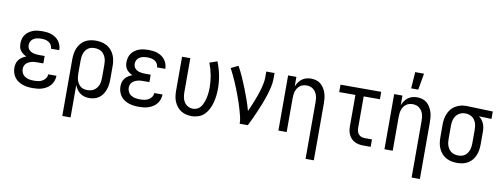

<svg xmlns="http://www.w3.org/2000/svg" viewBox="-73 -1162 4646 1783"><g transform="rotate(10 2250.0 -270.0)"><path d="M247 8Q224 8 200 5Q176 2 153.5 -5.5Q131 -13 110.5 -26.5Q90 -40 76 -59.5Q62 -79 55 -102Q48 -125 48 -149Q48 -170 53.5 -190Q59 -210 72 -226Q85 -242 102.5 -253Q120 -264 139 -271Q123 -278 108.5 -288.5Q94 -299 83 -313.5Q72 -328 68 -345.5Q64 -363 64 -381Q64 -403 70 -425Q76 -447 89 -464.5Q102 -482 120.5 -495Q139 -508 160 -515.5Q181 -523 203 -525.5Q225 -528 247 -528Q269 -528 290.5 -525.5Q312 -523 333 -515.5Q354 -508 372 -495.5Q390 -483 403 -465.5Q416 -448 423 -427Q430 -406 430 -384V-382H352V-383Q352 -401 342.5 -417Q333 -433 317 -442.5Q301 -452 283 -455Q265 -458 247 -458Q229 -458 210.5 -454.5Q192 -451 176 -441.5Q160 -432 151 -415.5Q142 -399 142 -380Q142 -368 146 -356Q150 -344 158.5 -335Q167 -326 178 -320Q189 -314 201 -311Q213 -308 225.5 -306.5Q238 -305 250 -305H306V-235H250Q236 -235 222 -234Q208 -233 194 -229Q180 -225 167.5 -218.5Q155 -212 145 -202Q135 -192 130.5 -178.5Q126 -165 126 -150Q126 -129 136.5 -110Q147 -91 165.5 -80Q184 -69 205 -65.5Q226 -62 247 -62Q268 -62 288 -65Q308 -68 326 -78Q344 -88 356 -105Q368 -122 368 -143H446V-142Q446 -119 438 -96.5Q430 -74 415.5 -55.5Q401 -37 381 -24.5Q361 -12 339 -4.5Q317 3 294 5.5Q271 8 247 8Z M564 215V-320Q564 -347 568 -373Q572 -399 582 -423.5Q592 -448 609 -469Q626 -490 649 -503.5Q672 -517 698 -522.5Q724 -528 751 -528Q778 -528 804.5 -522.5Q831 -517 854.5 -504Q878 -491 896 -470.5Q914 -450 925 -425Q936 -400 940 -373.5Q944 -347 944 -320V-200Q944 -175 941 -150Q938 -125 930 -101.5Q922 -78 908.5 -57Q895 -36 875 -21Q855 -6 830.5 1Q806 8 781 8Q758 8 735.5 2Q713 -4 694.5 -17.5Q676 -31 663 -50.5Q650 -70 642 -91V215ZM751 -62Q768 -62 784.5 -66Q801 -70 815 -79.5Q829 -89 839.5 -103Q850 -117 856 -133Q862 -149 864 -166Q866 -183 866 -200V-320Q866 -337 864 -354Q862 -371 856 -387Q850 -403 840 -417Q830 -431 816 -440.5Q802 -450 785 -454Q768 -458 751 -458Q734 -458 718 -454Q702 -450 688.5 -440Q675 -430 665.5 -415.5Q656 -401 651 -385.5Q646 -370 644 -353.5Q642 -337 642 -320V-200Q642 -183 644 -166.5Q646 -150 651 -134.5Q656 -119 665.5 -104.5Q675 -90 688 -80Q701 -70 717.5 -66Q734 -62 751 -62Z M1247 8Q1224 8 1200 5Q1176 2 1153.5 -5.5Q1131 -13 1110.5 -26.5Q1090 -40 1076 -59.5Q1062 -79 1055 -102Q1048 -125 1048 -149Q1048 -170 1053.5 -190Q1059 -210 1072 -226Q1085 -242 1102.5 -253Q1120 -264 1139 -271Q1123 -278 1108.5 -288.5Q1094 -299 1083 -313.5Q1072 -328 1068 -345.5Q1064 -363 1064 -381Q1064 -403 1070 -425Q1076 -447 1089 -464.5Q1102 -482 1120.5 -495Q1139 -508 1160 -515.5Q1181 -523 1203 -525.5Q1225 -528 1247 -528Q1269 -528 1290.5 -525.5Q1312 -523 1333 -515.5Q1354 -508 1372 -495.5Q1390 -483 1403 -465.5Q1416 -448 1423 -427Q1430 -406 1430 -384V-382H1352V-383Q1352 -401 1342.5 -417Q1333 -433 1317 -442.5Q1301 -452 1283 -455Q1265 -458 1247 -458Q1229 -458 1210.5 -454.5Q1192 -451 1176 -441.5Q1160 -432 1151 -415.5Q1142 -399 1142 -380Q1142 -368 1146 -356Q1150 -344 1158.5 -335Q1167 -326 1178 -320Q1189 -314 1201 -311Q1213 -308 1225.5 -306.5Q1238 -305 1250 -305H1306V-235H1250Q1236 -235 1222 -234Q1208 -233 1194 -229Q1180 -225 1167.5 -218.5Q1155 -212 1145 -202Q1135 -192 1130.5 -178.5Q1126 -165 1126 -150Q1126 -129 1136.5 -110Q1147 -91 1165.5 -80Q1184 -69 1205 -65.5Q1226 -62 1247 -62Q1268 -62 1288 -65Q1308 -68 1326 -78Q1344 -88 1356 -105Q1368 -122 1368 -143H1446V-142Q1446 -119 1438 -96.5Q1430 -74 1415.5 -55.5Q1401 -37 1381 -24.5Q1361 -12 1339 -4.5Q1317 3 1294 5.5Q1271 8 1247 8Z M1746 8Q1720 8 1694 2Q1668 -4 1646 -18Q1624 -32 1607.5 -53Q1591 -74 1581 -98Q1571 -122 1567.5 -148Q1564 -174 1564 -200V-520H1642V-200Q1642 -176 1646.5 -151.5Q1651 -127 1664 -106.5Q1677 -86 1699 -74Q1721 -62 1745 -62Q1763 -62 1780 -68Q1797 -74 1809.5 -86.5Q1822 -99 1830.5 -114.5Q1839 -130 1845 -146.5Q1851 -163 1855 -180Q1859 -197 1861.5 -214.5Q1864 -232 1865 -249.5Q1866 -267 1866 -285Q1866 -342 1855 -399Q1844 -456 1823 -510L1895 -535Q1919 -475 1931.5 -412Q1944 -349 1944 -284Q1944 -251 1940 -218Q1936 -185 1927.5 -153Q1919 -121 1904 -91Q1889 -61 1866 -37.5Q1843 -14 1811 -3Q1779 8 1746 8Z M2199 0Q2199 -33 2191 -65Q2183 -97 2174 -129Q2165 -161 2154.5 -192Q2144 -223 2132.5 -254Q2121 -285 2109 -315.5Q2097 -346 2084 -376Q2071 -406 2056.5 -436Q2042 -466 2027 -495L2095 -528Q2121 -481 2143 -432Q2165 -383 2184.5 -333Q2204 -283 2222 -232.5Q2240 -182 2254 -130Q2266 -157 2278 -184.5Q2290 -212 2300.5 -239.5Q2311 -267 2321 -295Q2331 -323 2339 -351.5Q2347 -380 2352.5 -409Q2358 -438 2358 -468V-520H2436V-468Q2436 -427 2426.5 -386Q2417 -345 2404.5 -305.5Q2392 -266 2377 -227.5Q2362 -189 2345.5 -151Q2329 -113 2312 -75Q2295 -37 2276 0Z M2858 215V-320Q2858 -337 2856 -353.5Q2854 -370 2849 -385.5Q2844 -401 2834.5 -415Q2825 -429 2812 -439Q2799 -449 2783 -453.5Q2767 -458 2750 -458Q2733 -458 2717 -453.5Q2701 -449 2688 -439Q2675 -429 2665.5 -415Q2656 -401 2651 -385.5Q2646 -370 2644 -353.5Q2642 -337 2642 -320V0H2564V-520H2642V-429Q2650 -450 2663 -469Q2676 -488 2694.5 -502Q2713 -516 2735.5 -522Q2758 -528 2780 -528Q2805 -528 2829 -521Q2853 -514 2871.5 -498.5Q2890 -483 2903 -461.5Q2916 -440 2923.5 -416.5Q2931 -393 2933.5 -368.5Q2936 -344 2936 -320V215Z M3366 0Q3345 0 3324.5 -3.5Q3304 -7 3285 -16Q3266 -25 3251.5 -40Q3237 -55 3227.5 -74Q3218 -93 3214.5 -113.5Q3211 -134 3211 -155V-450H3058V-520H3442V-450H3289V-155Q3289 -138 3293 -122Q3297 -106 3307.5 -93.5Q3318 -81 3334 -75.5Q3350 -70 3366 -70H3434V0Z M3710 -600 3721 -755H3804L3777 -600ZM3858 215V-320Q3858 -337 3856 -353.5Q3854 -370 3849 -385.5Q3844 -401 3834.5 -415Q3825 -429 3812 -439Q3799 -449 3783 -453.5Q3767 -458 3750 -458Q3733 -458 3717 -453.5Q3701 -449 3688 -439Q3675 -429 3665.5 -415Q3656 -401 3651 -385.5Q3646 -370 3644 -353.5Q3642 -337 3642 -320V0H3564V-520H3642V-429Q3650 -450 3663 -469Q3676 -488 3694.5 -502Q3713 -516 3735.5 -522Q3758 -528 3780 -528Q3805 -528 3829 -521Q3853 -514 3871.5 -498.5Q3890 -483 3903 -461.5Q3916 -440 3923.5 -416.5Q3931 -393 3933.5 -368.5Q3936 -344 3936 -320V215Z M4249 8Q4222 8 4195.5 2.5Q4169 -3 4145.5 -16Q4122 -29 4104 -49.5Q4086 -70 4075 -95Q4064 -120 4060 -146.5Q4056 -173 4056 -200V-320Q4056 -346 4060 -371.5Q4064 -397 4074 -421Q4084 -445 4100 -465.5Q4116 -486 4138 -499.5Q4160 -513 4185 -520.5Q4210 -528 4236 -528H4250L4494 -520V-450L4375 -454Q4391 -443 4403 -427.5Q4415 -412 4422.5 -394.5Q4430 -377 4433 -358Q4436 -339 4436 -320V-200Q4436 -173 4432 -147Q4428 -121 4418 -96.5Q4408 -72 4391 -51Q4374 -30 4351 -16.5Q4328 -3 4302 2.5Q4276 8 4249 8ZM4249 -62Q4266 -62 4282 -66Q4298 -70 4311.5 -80Q4325 -90 4334.5 -104.5Q4344 -119 4349 -134.5Q4354 -150 4356 -166.5Q4358 -183 4358 -200V-320Q4358 -344 4354 -367.5Q4350 -391 4337.5 -411Q4325 -431 4304 -443.5Q4283 -456 4259 -458H4242Q4217 -458 4194.5 -446Q4172 -434 4158 -414Q4144 -394 4139 -369.5Q4134 -345 4134 -320V-200Q4134 -183 4136 -166Q4138 -149 4144 -133Q4150 -117 4160 -103Q4170 -89 4184 -79.5Q4198 -70 4215 -66Q4232 -62 4249 -62Z"/></g></svg>

Font: Iosevka Algr
Style: Regular
Weight: 400
Monospace: yes
Designer: Belleve Invis
Foundry: Belleve Invis
Version: Version 26.0.2; ttfautohint (v1.8.3)